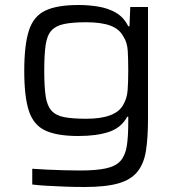

<svg xmlns="http://www.w3.org/2000/svg" viewBox="-20 -538 716 768"><path d="M318 210Q280 210 240 208.5Q200 207 165.5 205Q131 203 109 200V137Q135 139 168.5 140.5Q202 142 236.5 143Q271 144 299 144Q365 144 404 135.5Q443 127 462 105.5Q481 84 487 47Q493 10 493 -48V-71H489Q465 -27 416 -10.5Q367 6 293 6Q208 6 161 -16Q114 -38 95.5 -94.5Q77 -151 77 -254Q77 -358 95.5 -415.5Q114 -473 161 -495.5Q208 -518 294 -518Q335 -518 374 -511.5Q413 -505 444 -487Q475 -469 493 -433H498L501 -510H572V-63Q572 12 564 64Q556 116 530 148.5Q504 181 453.5 195.5Q403 210 318 210ZM325 -63Q443 -63 473 -119Q488 -144 490.5 -177.5Q493 -211 493 -256Q493 -301 491 -334.5Q489 -368 474 -391Q458 -422 421.5 -435.5Q385 -449 325 -449Q270 -449 236.5 -442Q203 -435 185.5 -415.5Q168 -396 162.5 -357.5Q157 -319 157 -256Q157 -192 162.5 -154Q168 -116 185.5 -96Q203 -76 236.5 -69.5Q270 -63 325 -63Z"/></svg>

Font: Saira Expanded
Style: Regular
Weight: 400
Width: 7
Designer: Hector Gatti with collaboration of the Omnibus-Type team
Foundry: Omnibus-Type
Version: Version 1.100; ttfautohint (v1.8.3)